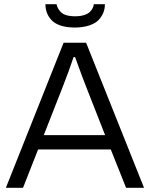

<svg xmlns="http://www.w3.org/2000/svg" viewBox="-20 -888 709 908"><path d="M333 -757.8Q293.9 -757.8 265.6 -767.6Q237.3 -777.3 222.7 -793.9Q208 -810.5 201.4 -828.9Q194.8 -847.2 194.8 -868.2H247.1Q250 -857.4 253.9 -849.6Q257.8 -841.8 266.8 -831.8Q275.9 -821.8 293.2 -816.4Q310.5 -811 335 -811Q359.9 -811 377.7 -816.7Q395.5 -822.3 404.8 -831.5Q414.1 -840.8 418.2 -849.6Q422.4 -858.4 423.8 -868.2H476.1Q476.1 -847.2 469 -828.9Q461.9 -810.5 446.5 -793.9Q431.2 -777.3 401.9 -767.6Q372.6 -757.8 333 -757.8ZM7.8 0 280.8 -686H387.2L661.1 0H576.2L503.9 -181.2H160.2L88.9 0ZM187 -249H477.1L387.2 -478Q374 -510.7 335 -618.2H328.1Q305.7 -551.3 276.9 -478Z"/></svg>

Font: Archivo Light
Style: Regular
Weight: 300
Designer: Hector Gatti
Foundry: Omnibus-Type
Version: Version 2.001